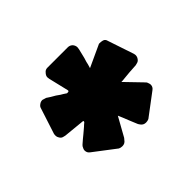

<svg xmlns="http://www.w3.org/2000/svg" viewBox="-87 -864 619 619"><g transform="rotate(-45 222.5 -555.0)"><path d="M154.8 -382.8 81.1 -439Q71.8 -445.3 71.8 -456.1Q71.8 -461.9 76.2 -469.2Q76.2 -470.2 81.1 -475.1Q85.9 -479.5 95 -487.1Q104 -494.6 106 -496.1Q107.4 -497.6 114.7 -503.4Q122.1 -509.3 125 -512.2Q127 -514.2 128.9 -515.9Q130.9 -517.6 132.1 -518.6Q133.3 -519.5 133.8 -520Q137.7 -522.5 136.2 -526.9L62 -534.2L54.2 -536.1Q46.4 -537.6 42 -546.9Q38.1 -553.2 40 -564L68.8 -652.8Q70.3 -659.2 78.1 -664.1Q83.5 -668 90.8 -668L104 -664.1Q115.2 -656.2 131.8 -647Q146.5 -636.2 151.9 -633.8Q154.3 -632.3 156.7 -630.6Q159.2 -628.9 160.4 -628.2Q161.6 -627.4 162.1 -627H166Q172.4 -627 170.9 -632.8L154.8 -700.2L153.8 -708Q153.8 -715.8 161.1 -723.1Q166.5 -730 175.8 -730H269Q278.3 -730 285.2 -723.1Q291 -715.8 291 -708L290 -700.2Q282.7 -668.9 282.2 -668Q276.9 -651.9 275.9 -645L272 -631.8L348.1 -667Q354 -667 356.9 -666.7Q359.9 -666.5 364.3 -665.3Q368.7 -664.1 371.3 -660.9Q374 -657.7 375 -652.8L404.8 -564L405.8 -558.1Q405.8 -550.3 401.9 -544.9Q397.5 -537.6 390.1 -536.1L382.8 -534.2Q377.4 -533.7 366.7 -533.2Q356 -532.7 351.1 -532.2Q347.7 -531.7 338.9 -531Q330.1 -530.3 326.2 -529.8Q319.3 -528.8 312 -528.8L363.8 -475.1Q369.1 -469.7 369.1 -469.2Q373 -460 373 -456.1Q373 -445.3 363.8 -439L289.1 -382.8Q283.2 -379.9 275.9 -379.9Q264.2 -379.9 257.8 -389.2L253.9 -395Q251.5 -400.4 247.3 -410.9Q243.2 -421.4 241.2 -425.8Q240.2 -428.7 233.9 -444.1Q227.5 -459.5 227.1 -460L190.9 -395Q189.9 -393.1 186 -389.2Q179.7 -379.9 168 -379.9Q160.6 -379.9 154.8 -382.8Z"/></g></svg>

Font: Cunia
Style: Bold
Weight: 700
Designer: Alejo Bergmann, Denis Ignatov
Foundry: Hubert & Fischer
Version: Version 1.00 February 21, 2019, initial release